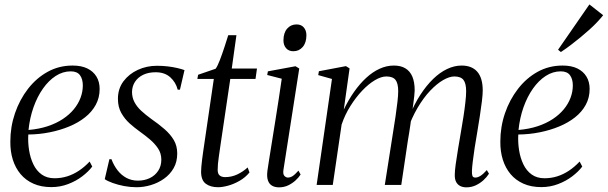

<svg xmlns="http://www.w3.org/2000/svg" viewBox="-20 -814 2674 845"><path d="M386 -81Q369.5 -59 342 -38Q314.5 -17 279.5 -3.8Q244.5 9.5 206 9.5Q161.5 9.5 127.5 -5.5Q93.5 -20.5 70.8 -47.5Q48 -74.5 36.5 -111Q25 -147.5 25.5 -191Q25.5 -256 46 -315.8Q66.5 -375.5 103.2 -423Q140 -470.5 189.8 -498Q239.5 -525.5 299.5 -525.5Q338 -525.5 364.2 -512.8Q390.5 -500 404.5 -477Q418.5 -454 418.5 -422.5Q418.5 -384 401.5 -352.8Q384.5 -321.5 354.5 -297.8Q324.5 -274 284.8 -257.5Q245 -241 199.2 -231.8Q153.5 -222.5 104.5 -222Q102.5 -187 108 -152.8Q113.5 -118.5 127 -90.5Q140.5 -62.5 163.5 -46Q186.5 -29.5 220 -29.5Q249 -29.5 275.5 -37.8Q302 -46 327 -62.5Q352 -79 374.5 -103ZM291.5 -500Q256.5 -500 225.2 -479.8Q194 -459.5 169 -424Q144 -388.5 127.5 -342Q111 -295.5 105.5 -242Q152 -246 189.8 -258.5Q227.5 -271 256.5 -290.2Q285.5 -309.5 305 -333.2Q324.5 -357 334.5 -383.8Q344.5 -410.5 344.5 -438Q344.5 -466 332 -483Q319.5 -500 291.5 -500Z M772 -419.5H762Q754 -451.5 729.5 -473.8Q705 -496 665 -496Q633.5 -496 610.5 -485Q587.5 -474 574.5 -454.5Q561.5 -435 561 -409.5Q561 -385 571.8 -364.5Q582.5 -344 601.5 -326.5Q620.5 -309 644.5 -291.5Q678.5 -268 704.2 -245.5Q730 -223 745 -197.5Q760 -172 760 -138.5Q760 -101.5 744.2 -74Q728.5 -46.5 702.2 -27.8Q676 -9 644.2 0.5Q612.5 10 581 10Q554 10 526.2 4.8Q498.5 -0.5 475.8 -8.8Q453 -17 441 -25.5L461.5 -113.5H470.5Q480.5 -86.5 497 -65Q513.5 -43.5 536.2 -31.2Q559 -19 587 -19Q615.5 -19 638.8 -30Q662 -41 676 -62Q690 -83 690 -111.5Q690 -139 675.5 -160.8Q661 -182.5 639 -201Q617 -219.5 594.5 -235.5Q573.5 -250.5 551.2 -270.2Q529 -290 514 -316.5Q499 -343 499 -379Q499 -423.5 523.2 -456Q547.5 -488.5 586.5 -506.5Q625.5 -524.5 670.5 -524.5Q696 -524.5 718.5 -521.8Q741 -519 759.5 -514.8Q778 -510.5 792 -505.5Z M949.5 -169.5Q945.5 -142 943 -124Q940.5 -106 939.2 -93Q938 -80 938 -66.5Q938 -49 946.8 -41.8Q955.5 -34.5 971 -34.5Q999 -34.5 1024 -46.2Q1049 -58 1070 -77L1078 -55Q1059.5 -32.5 1034 -18Q1008.5 -3.5 983.5 3.2Q958.5 10 940 10Q906 10 885.5 -5.5Q865 -21 865 -58.5Q865 -67.5 866.2 -81.2Q867.5 -95 869.5 -111.8Q871.5 -128.5 874.2 -147Q877 -165.5 879.5 -183L921 -466.5H848.5L852 -485L929 -511.5Q937 -522 947.8 -550Q958.5 -578 968.5 -608.8Q978.5 -639.5 984.5 -659H1020.5L1000 -512.5H1111L1104.5 -466.5H993.5Z M1208 10.5Q1190.5 10.5 1177.8 3.5Q1165 -3.5 1159.2 -19.8Q1153.5 -36 1157 -63Q1158.5 -75.5 1163.8 -108Q1169 -140.5 1176.2 -185.5Q1183.5 -230.5 1191.5 -281Q1199.5 -331.5 1207 -380Q1214.5 -428.5 1220 -467.5L1156 -484L1159 -500L1280.5 -522.5L1297 -512.5L1227.5 -67Q1224.5 -47 1231.8 -39.8Q1239 -32.5 1247 -32.5Q1257 -32.5 1267 -38.5Q1277 -44.5 1293.5 -63L1303 -46Q1294.5 -32.5 1280.5 -19.8Q1266.5 -7 1248.2 1.8Q1230 10.5 1208 10.5ZM1271 -588.5Q1250.5 -588.5 1239 -602Q1227.5 -615.5 1227.5 -636Q1227.5 -669.5 1243.8 -688Q1260 -706.5 1285 -706.5Q1306 -706.5 1317.2 -693Q1328.5 -679.5 1328.5 -659Q1328.5 -626 1312.2 -607.2Q1296 -588.5 1271 -588.5Z M1518.5 -513 1493 -331.5Q1513.5 -374.5 1538.5 -410Q1563.5 -445.5 1591.8 -471.5Q1620 -497.5 1650.8 -511.5Q1681.5 -525.5 1713.5 -525.5Q1744 -525.5 1764.2 -513.2Q1784.5 -501 1794.8 -476.8Q1805 -452.5 1805 -416Q1805 -407.5 1803.2 -391.5Q1801.5 -375.5 1798.5 -353.8Q1795.5 -332 1792 -306.5L1782.5 -304Q1803 -355 1829.5 -396Q1856 -437 1885.8 -466Q1915.5 -495 1947.5 -510.2Q1979.5 -525.5 2011.5 -525.5Q2057 -525.5 2080.8 -498Q2104.5 -470.5 2104.5 -415.5Q2104.5 -399 2101 -369.2Q2097.5 -339.5 2091.8 -303.2Q2086 -267 2080 -230Q2074 -196.5 2069 -163.5Q2064 -130.5 2060.8 -104Q2057.5 -77.5 2057 -62Q2056.5 -47 2059.2 -39.8Q2062 -32.5 2072 -32.5Q2082.5 -32.5 2094.8 -40.2Q2107 -48 2122.5 -65.5L2132 -49.5Q2122.5 -34.5 2107.8 -21Q2093 -7.5 2074 1.5Q2055 10.5 2032.5 10.5Q2017.5 10.5 2005.8 4.8Q1994 -1 1987.5 -13.2Q1981 -25.5 1981.5 -46Q1981.5 -61 1985.5 -90.8Q1989.5 -120.5 1995.8 -157.8Q2002 -195 2008.5 -233Q2014.5 -267.5 2019.8 -301.2Q2025 -335 2028.2 -364.2Q2031.5 -393.5 2031.5 -412.5Q2031.5 -447 2019.8 -462.2Q2008 -477.5 1979.5 -477.5Q1958 -477.5 1930.2 -461.5Q1902.5 -445.5 1873.2 -414.8Q1844 -384 1817.8 -339.5Q1791.5 -295 1772.5 -239L1790.5 -297Q1788.5 -282 1786 -264Q1783.5 -246 1780.5 -228Q1777.5 -210 1775 -195L1746 0H1673.5L1710 -232.5Q1715.5 -267 1720.8 -301.8Q1726 -336.5 1729.2 -365.8Q1732.5 -395 1732.5 -412.5Q1732.5 -447 1720.8 -462.2Q1709 -477.5 1680.5 -477.5Q1657.5 -477.5 1629.8 -461Q1602 -444.5 1574 -415Q1546 -385.5 1522 -347.2Q1498 -309 1483.5 -266L1444.5 0H1373.5L1441 -466.5L1380.5 -483.5L1383.5 -500.5L1502.5 -523Z M2542.5 -81Q2526 -59 2498.5 -38Q2471 -17 2436 -3.8Q2401 9.5 2362.5 9.5Q2318 9.5 2284 -5.5Q2250 -20.5 2227.2 -47.5Q2204.5 -74.5 2193 -111Q2181.5 -147.5 2182 -191Q2182 -256 2202.5 -315.8Q2223 -375.5 2259.8 -423Q2296.5 -470.5 2346.2 -498Q2396 -525.5 2456 -525.5Q2494.5 -525.5 2520.8 -512.8Q2547 -500 2561 -477Q2575 -454 2575 -422.5Q2575 -384 2558 -352.8Q2541 -321.5 2511 -297.8Q2481 -274 2441.2 -257.5Q2401.5 -241 2355.8 -231.8Q2310 -222.5 2261 -222Q2259 -187 2264.5 -152.8Q2270 -118.5 2283.5 -90.5Q2297 -62.5 2320 -46Q2343 -29.5 2376.5 -29.5Q2405.5 -29.5 2432 -37.8Q2458.5 -46 2483.5 -62.5Q2508.5 -79 2531 -103ZM2448 -500Q2413 -500 2381.8 -479.8Q2350.5 -459.5 2325.5 -424Q2300.5 -388.5 2284 -342Q2267.5 -295.5 2262 -242Q2308.5 -246 2346.2 -258.5Q2384 -271 2413 -290.2Q2442 -309.5 2461.5 -333.2Q2481 -357 2491 -383.8Q2501 -410.5 2501 -438Q2501 -466 2488.5 -483Q2476 -500 2448 -500ZM2436 -595 2574 -794.5 2634.5 -747Q2623.5 -733 2608.2 -716.8Q2593 -700.5 2574 -683.5Q2555 -666.5 2534.5 -649.5Q2514 -632.5 2492.2 -616Q2470.5 -599.5 2448.5 -585Z"/></svg>

Font: Merriweather 120pt Light
Style: Italic
Weight: 300
Italic angle: -7.8°
Version: Version 2.101